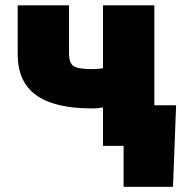

<svg xmlns="http://www.w3.org/2000/svg" viewBox="-20 -556 695 732"><path d="M331.5 -142.6Q188 -142.6 117.7 -193.4Q47.4 -244.1 47.4 -348.6V-535.6H243.2V-352.1Q243.2 -315.4 260.5 -304Q277.8 -292.5 331.5 -292.5Q357.4 -292.5 388.7 -298.8Q419.9 -305.2 460.4 -318.8V-168.9Q451.7 -163.6 427.7 -157.2Q403.8 -150.9 377 -146.7Q350.1 -142.6 331.5 -142.6ZM372.6 0V-535.6H568.4V0ZM451.2 156.2V0H404.3V-154.8H651.4L639.6 156.2Z"/></svg>

Font: Inter 20pt Black
Style: Regular
Weight: 900
Version: Version 4.001;git-66647c0bb